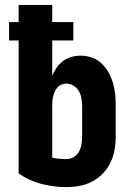

<svg xmlns="http://www.w3.org/2000/svg" viewBox="-20 -755 540 783"><path d="M250 8Q199 8 148.5 -5Q98 -18 56 -48V-590H17V-665H56V-735H193V-665H279V-590H193V-446Q200 -463 211 -479Q222 -495 237.5 -506.5Q253 -518 271.5 -523Q290 -528 309 -528Q333 -528 355.5 -520Q378 -512 395 -495.5Q412 -479 423.5 -458Q435 -437 441.5 -414Q448 -391 450 -367.5Q452 -344 452 -320V-200Q452 -172 447.5 -145Q443 -118 431 -93Q419 -68 400 -48Q381 -28 356.5 -15Q332 -2 305 3Q278 8 250 8ZM250 -106Q266 -106 280.5 -114.5Q295 -123 302.5 -137.5Q310 -152 312.5 -168Q315 -184 315 -200V-320Q315 -336 312.5 -352Q310 -368 302.5 -382Q295 -396 281 -405Q267 -414 251 -414Q241 -414 231 -410Q221 -406 214 -398Q207 -390 203 -380.5Q199 -371 196.5 -361Q194 -351 193.5 -340.5Q193 -330 193 -320V-112Q207 -109 221.5 -107.5Q236 -106 250 -106Z"/></svg>

Font: Iosevka SS18 Heavy
Style: Regular
Weight: 900
Monospace: yes
Designer: Belleve Invis
Foundry: Belleve Invis
Version: Version 25.1.1; ttfautohint (v1.8.4)